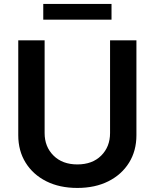

<svg xmlns="http://www.w3.org/2000/svg" viewBox="-20 -929 773 960"><path d="M530.3 -727.5H662.1V-252.9Q662.1 -174.8 625.2 -115.5Q588.4 -56.2 522 -22.7Q455.6 10.7 366.7 10.7Q277.8 10.7 211.4 -22.7Q145 -56.2 108.2 -115.5Q71.3 -174.8 71.3 -252.9V-727.5H203.1V-263.7Q203.1 -195.3 247.6 -151.1Q292 -106.9 366.7 -106.9Q441.9 -106.9 486.1 -151.1Q530.3 -195.3 530.3 -263.7ZM537.6 -909.2V-830.6H196.3V-909.2Z"/></svg>

Font: Inter Semi Bold
Style: Regular
Weight: 600
Designer: Rasmus Andersson
Foundry: rsms
Version: Version 4.000;git-e0f93cc